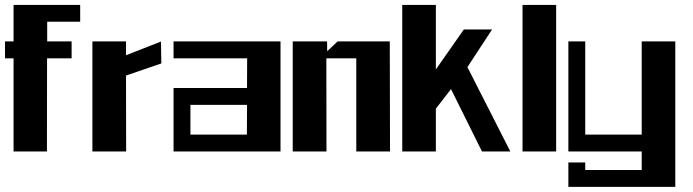

<svg xmlns="http://www.w3.org/2000/svg" viewBox="-20 -605 2767 767"><path d="M168.5 -439.5H266.1V-372.1H168L167.5 0H34.2V-372.1H0V-439.5H34.2V-585.4H300.3V-518.1H168.5Z M483.4 -303.2 483.9 0H349.1V-439.5H483.4V-384.3L623 -439L624.5 -351.6Z M966.8 -186H740.7V-67.4H966.3ZM967.3 -372.1H673.3V-439.5H1100.6V0H673.3V-253.4H966.8Z M1283.7 -372.1 1284.2 0H1149.4V-439.5H1286.6L1287.1 -400.4L1328.6 -439.5H1537.1L1538.1 0H1403.3V-372.1Z M1721.2 -170.9V0H1586.9V-585.4H1721.2V-327.6L1833 -487.3H1945.8L1847.2 -336.9L2018.6 0H1905.3L1781.7 -249Z M2201.7 0H2067.4V-585.4H2201.7Z M2250.5 43.9H2317.9V74.2H2543.5V0H2250.5V-439.5H2317.9V-67.4H2543.5V-439.5H2677.7V141.6H2250.5Z"/></svg>

Font: Aqlam Corner
Style: Regular
Weight: 400
Designer: Developer/ Husham Jawad
Version: Version 1.00;December 29, 2020;FontCreator 13.0.0.2683 32-bi